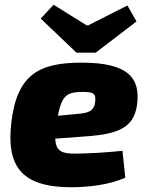

<svg xmlns="http://www.w3.org/2000/svg" viewBox="-20 -774 616 806"><path d="M382 -553 553 -684 515 -751 351 -668H343L205 -754L151 -696L301 -553ZM323 -511C144 -511 50 -462 27 -255C8 -81 66 12 278 12C352 12 439 2 506 -28L494 -141C434 -134 340 -129 296 -129C240 -129 214 -139 212 -192L347 -202C478 -212 541 -239 555 -332C571 -446 519 -511 323 -511ZM380 -350C376 -307 352 -300 307 -296L223 -288C239 -369 258 -387 320 -388C370 -389 383 -383 380 -350Z"/></svg>

Font: Exo 2 Extra Bold
Style: Italic
Weight: 800
Italic angle: -8°
Designer: Natanael Gama
Version: Version 1.001;PS 001.001;hotconv 1.0.88;makeotf.lib2.5.64775